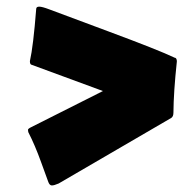

<svg xmlns="http://www.w3.org/2000/svg" viewBox="-20 -546 554 580"><path d="M514.2 -362.3Q514.2 -362.3 514.2 -359.9Q504.4 -268.6 503.9 -205.6Q503.9 -194.3 497.6 -189.9L157.2 8.3Q143.6 14.2 136.7 14.2Q129.9 14.2 126 3.9Q122.1 -6.3 104 -56.6Q85.9 -106.9 65.4 -147Q64.5 -150.9 64.5 -153.8Q64.5 -157.2 74.7 -162.1Q246.1 -248 291 -271L76.2 -350.1Q70.3 -350.6 70.3 -361.3Q80.6 -406.7 89.4 -519.5Q89.8 -525.9 98.6 -525.9Q107.4 -525.9 129.2 -517.6Q150.9 -509.3 305.4 -451.9Q460 -394.5 507.8 -371.6Q513.2 -371.6 514.2 -362.3Z"/></svg>

Font: Seymour One
Style: Book
Weight: 400
Designer: vernon adams
Foundry: vernon adams
Version: Version 1.000; ttfautohint (v0.93) -l 8 -r 50 -G 200 -x 0 -w